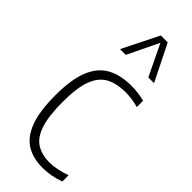

<svg xmlns="http://www.w3.org/2000/svg" viewBox="-265 -842 885 885"><g transform="rotate(45 177.5 -399.5)"><path d="M237 9Q174.5 9 131.2 -17.8Q88 -44.5 65.2 -105.8Q42.5 -167 42.5 -270Q42.5 -373.5 67.5 -434.5Q92.5 -495.5 140.8 -522Q189 -548.5 259.5 -548.5Q279.5 -548.5 302 -546Q324.5 -543.5 346.5 -537.5V-496.5Q322.5 -503 300.2 -505.8Q278 -508.5 263.5 -508.5Q204 -508.5 165.2 -487.5Q126.5 -466.5 107.2 -415.2Q88 -364 88 -272.5Q88 -179.5 105.5 -127Q123 -74.5 157.5 -52.8Q192 -31 243 -31Q264.5 -31 290 -36Q315.5 -41 346.5 -52V-11Q317.5 -0.5 290.2 4.2Q263 9 237 9ZM103 -630.5 191.5 -808H236.5L325 -630.5H287.5L214 -783L140.5 -630.5Z"/></g></svg>

Font: Encode Sans Condensed ExtraLight
Style: Regular
Weight: 200
Width: 3
Designer: Multiple Designers
Foundry: Impallari Type
Version: Version 3.000; ttfautohint (v1.8.3) -l 8 -r 50 -G 200 -x 14 